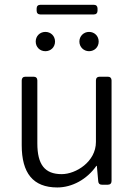

<svg xmlns="http://www.w3.org/2000/svg" viewBox="-20 -785 570 816"><path d="M378.9 -764.6H151.4C141.6 -764.6 135.7 -758.8 135.7 -749V-739.3C135.7 -729.5 141.6 -723.6 151.4 -723.6H378.9C388.7 -723.6 394.5 -729.5 394.5 -739.3V-749C394.5 -758.8 388.7 -764.6 378.9 -764.6ZM172.9 -567.4C196.3 -567.4 213.9 -585 213.9 -608.4C213.9 -631.8 196.3 -649.4 172.9 -649.4C149.4 -649.4 131.8 -631.8 131.8 -608.4C131.8 -585 149.4 -567.4 172.9 -567.4ZM358.4 -649.4C335.9 -649.4 317.4 -631.8 317.4 -608.4C317.4 -585 335.9 -567.4 358.4 -567.4C381.8 -567.4 399.4 -585 399.4 -608.4C399.4 -631.8 381.8 -649.4 358.4 -649.4ZM387.7 -443.4V-181.6C387.7 -97.7 302.7 -44.9 242.2 -44.9C169.9 -44.9 138.7 -85.9 138.7 -175.8V-443.4C138.7 -453.1 132.8 -459 123 -459H87.9C78.1 -459 72.3 -453.1 72.3 -443.4V-168C72.3 -49.8 120.1 11.7 223.6 11.7C286.1 11.7 349.6 -22.5 389.6 -80.1H391.6L397.5 -14.6C398.4 -4.9 403.3 0 413.1 0H438.5C448.2 0 454.1 -5.9 454.1 -15.6V-443.4C454.1 -453.1 448.2 -459 438.5 -459H403.3C393.6 -459 387.7 -453.1 387.7 -443.4Z"/></svg>

Font: Ed Sans Neue Light
Style: Regular
Weight: 300
Designer: Stephen Hutchings
Version: Version 1.004;PS 001.004;hotconv 1.0.88;makeotf.lib2.5.64775